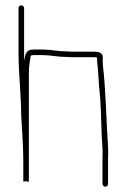

<svg xmlns="http://www.w3.org/2000/svg" viewBox="-20 -708 478 725"><path d="M50 -677V-506C50 -430 60 -350 60 -273C63 -215 68 -158 68 -100V-22L79 -24C81 -23 85 -22 88 -22C90 -22 89 -22 89 -22V-438C89 -458 94 -482 96 -498H97C100 -499 104 -500 107 -500H140C170 -500 198 -493 228 -493C234 -493 240 -493 246 -492H331C335 -492 340 -492 346 -491C346 -490 347 -479 347 -478C347 -473 347 -468 348 -463C351 -439 352 -410 354 -383C361 -325 362 -260 364 -198C365 -169 369 -143 367 -114V-14C367 -8 372 -3 378 -3C384 -3 388 -8 388 -14V-114C389 -125 389 -138 388 -152C381 -256 380 -367 368 -466V-492C368 -511 349 -513 331 -513H246C241 -514 235 -514 229 -514C199 -514 171 -521 140 -521H107C77 -521 76 -503 71 -478V-677C71 -683 66 -688 60 -688C54 -688 50 -683 50 -677Z"/></svg>

Font: Electronic
Style: Thn
Weight: 100
Version: Version 1.011